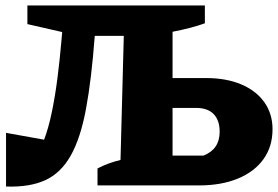

<svg xmlns="http://www.w3.org/2000/svg" viewBox="-20 -677 1016 701"><path d="M2 4V-192L141 -167Q157 -209 169 -266.5Q181 -324 189.5 -390Q198 -456 204 -525L207 -560L80 -589V-657H728V-592Q682 -575 610 -561V-392H733Q806 -392 860.5 -369Q915 -346 945 -304Q975 -262 975 -205Q975 -142 942 -96Q909 -50 848.5 -25Q788 0 706 0H336V-62Q374 -82 420 -93L432 -546H326Q314 -387 294 -279.5Q274 -172 238 -108.5Q202 -45 145 -19Q88 7 2 4ZM610 -109H723Q782 -132 782 -196Q782 -238 760 -260.5Q738 -283 696 -283H610Z"/></svg>

Font: Piazzolla ExtraBold
Style: Regular
Weight: 800
Designer: Juan Pablo del Peral
Foundry: Huerta Tipografica
Version: Version 1.330